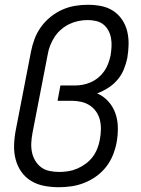

<svg xmlns="http://www.w3.org/2000/svg" viewBox="-20 -772 590 804"><path d="M227 12Q196 12 166 6.5Q136 1 111 -14Q86 -29 69.5 -52.5Q53 -76 45.5 -104.5Q38 -133 39 -164.5Q40 -196 46 -227L110 -557Q115 -583 125 -609.5Q135 -636 152 -659.5Q169 -683 192 -701.5Q215 -720 241 -731.5Q267 -743 294 -747.5Q321 -752 348 -752Q377 -752 404.5 -746.5Q432 -741 454 -726.5Q476 -712 491 -690Q506 -668 512.5 -641.5Q519 -615 518.5 -586.5Q518 -558 513 -529Q508 -505 498.5 -481.5Q489 -458 472 -438Q455 -418 433 -404Q411 -390 387 -381Q414 -369 433.5 -347.5Q453 -326 463 -298Q473 -270 473.5 -238Q474 -206 468 -174Q463 -148 452.5 -122Q442 -96 424.5 -73.5Q407 -51 383.5 -34Q360 -17 333.5 -6.5Q307 4 280 8Q253 12 227 12ZM228 -52Q247 -52 266 -55Q285 -58 303.5 -66Q322 -74 339 -86.5Q356 -99 368 -115Q380 -131 387.5 -150Q395 -169 398 -187Q402 -208 402.5 -229Q403 -250 398.5 -269Q394 -288 383 -304Q372 -320 356 -330.5Q340 -341 320.5 -345.5Q301 -350 280 -350H221L233 -414H292Q309 -414 326 -417Q343 -420 360 -427.5Q377 -435 391.5 -447Q406 -459 416.5 -474Q427 -489 433 -505.5Q439 -522 443 -539Q446 -558 447 -576Q448 -594 445 -611.5Q442 -629 434 -644Q426 -659 413 -669.5Q400 -680 382.5 -684Q365 -688 347 -688Q328 -688 308.5 -684Q289 -680 271 -671.5Q253 -663 236.5 -649Q220 -635 209 -618Q198 -601 190.5 -582.5Q183 -564 180 -545L116 -215Q112 -194 111 -173.5Q110 -153 114 -134Q118 -115 128 -98.5Q138 -82 153 -71Q168 -60 188 -56Q208 -52 228 -52Z"/></svg>

Font: Lode Term
Style: Italic
Weight: 400
Italic angle: -11°
Monospace: yes
Designer: Belleve Invis
Foundry: Belleve Invis
Version: Version 29.2.0